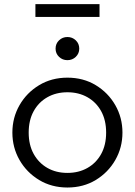

<svg xmlns="http://www.w3.org/2000/svg" viewBox="-20 -864 632 900"><path d="M296 15Q222 15 163.5 -20.2Q105 -55.5 71.5 -114Q38 -172.5 38 -242.5Q38 -312.5 71.5 -371Q105 -429.5 163.5 -464.8Q222 -500 296 -500Q370.5 -500 428.8 -464.8Q487 -429.5 520.5 -371Q554 -312.5 554 -242.5Q554 -172.5 520.5 -114Q487 -55.5 428.8 -20.2Q370.5 15 296 15ZM296 -53.5Q349 -53.5 390 -76.8Q431 -100 454.2 -142.2Q477.5 -184.5 477.5 -242.5Q477.5 -300.5 454.2 -342.8Q431 -385 390 -408.2Q349 -431.5 296 -431.5Q243 -431.5 202 -408.2Q161 -385 137.8 -342.8Q114.5 -300.5 114.5 -242.5Q114.5 -184.5 138 -142.2Q161.5 -100 202.2 -76.8Q243 -53.5 296 -53.5ZM296 -582Q273 -582 256.8 -597.5Q240.5 -613 240.5 -636Q240.5 -659.5 256.8 -675Q273 -690.5 296 -690.5Q319 -690.5 335.2 -675Q351.5 -659.5 351.5 -636Q351.5 -613 335.2 -597.5Q319 -582 296 -582ZM146 -784.5V-844.5H446.5V-784.5Z"/></svg>

Font: Geologica ExtraLight
Style: Regular
Weight: 200
Designer: Sindre Bremnes, Frode Helland
Foundry: Monokrom Skriftforlag AS
Version: Version 1.010; ttfautohint (v1.8.4.7-5d5b);gftools[0.9.28]